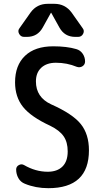

<svg xmlns="http://www.w3.org/2000/svg" viewBox="-20 -985 540 1015"><path d="M245.1 -320.3Q143.6 -367.2 101.6 -419.9Q59.6 -472.7 59.6 -549.8Q59.6 -639.6 112.3 -689.9Q165 -740.2 261.7 -740.2Q333 -740.2 382.8 -725.6Q404.3 -719.7 417 -701.2Q429.7 -682.6 429.7 -660.2Q429.7 -643.6 416 -634.8Q402.3 -626 385.7 -631.8Q334 -653.3 275.4 -653.3Q226.6 -653.3 198.2 -627Q169.9 -600.6 169.9 -554.7Q169.9 -470.7 250 -433.6Q364.3 -382.8 407.2 -329.1Q450.2 -275.4 450.2 -190.4Q450.2 9.8 235.4 9.8Q168 9.8 111.3 -13.7Q88.9 -22.5 77.1 -43.5Q65.4 -64.5 65.4 -88.9Q65.4 -104.5 79.6 -112.3Q93.8 -120.1 107.4 -112.3Q168 -77.1 232.4 -77.1Q282.2 -77.1 310.1 -104.5Q337.9 -131.8 337.9 -184.6Q337.9 -233.4 316.4 -264.6Q294.9 -295.9 245.1 -320.3ZM267.6 -964.8Q324.2 -964.8 358.4 -918.9L417 -835.9Q427.7 -822.3 419.4 -806.2Q411.1 -790 392.6 -790H377.9Q321.3 -790 293.9 -839.8L251 -917Q251 -918 250 -918Q249 -918 249 -917L206.1 -839.8Q178.7 -790 122.1 -790H107.4Q89.8 -790 81.1 -806.2Q72.3 -822.3 83 -835.9L141.6 -918.9Q174.8 -964.8 232.4 -964.8Z"/></svg>

Font: Rounded Mgen+ 1mn medium
Style: Regular
Weight: 500
Designer: [Source Han Sans]
Ryoko NISHIZUKA  (kana & ideographs); Paul D. Hunt (Latin, Greek & Cyrillic); Wenlong ZHANG  (bopomofo
Version: Version 1.059.20150602